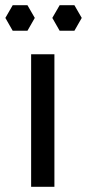

<svg xmlns="http://www.w3.org/2000/svg" viewBox="-36 -714 332 734"><path d="M172 -506.5V0H83V-506.5ZM97 -645.5 69 -694H12.5L-15.5 -645.5L12.5 -596.5H69ZM276.5 -645.5 248.5 -694H192L164 -645.5L192 -596.5H248.5Z"/></svg>

Font: LatoHex
Style: Regular
Weight: 400
Designer: Lukasz Dziedzic
Foundry: tyPoland Lukasz Dziedzic
Version: Version 1.104; Western+Polish opensource